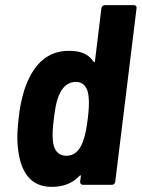

<svg xmlns="http://www.w3.org/2000/svg" viewBox="-20 -720 552 748"><path d="M375 -688 350 -482C350 -478 347 -476 344 -480C323 -512 291 -522 248 -522C162 -522 106 -466 74 -367C64 -333 57 -302 53 -262C48 -221 46 -186 49 -151C58 -51 98 8 181 8C224 8 260 -4 290 -35C293 -39 296 -37 295 -33L292 -12C292 -5 296 0 303 0H416C423 0 428 -5 429 -12L512 -688C513 -695 509 -700 502 -700H389C382 -700 376 -695 375 -688ZM304 -171C292 -136 271 -113 239 -113C206 -113 189 -136 186 -172C183 -197 186 -227 190 -258C194 -291 198 -321 209 -347C222 -380 244 -401 275 -401C306 -401 321 -379 325 -346C328 -320 326 -290 322 -258C318 -226 313 -196 304 -171Z"/></svg>

Font: Barlow Semi Condensed
Style: Bold Italic
Weight: 700
Width: 4
Italic angle: -7°
Designer: Jeremy Tribby
Foundry: Tribby Type
Version: Version 1.422;hotconv 1.0.109;makeotfexe 2.5.65596